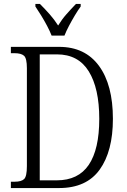

<svg xmlns="http://www.w3.org/2000/svg" viewBox="-20 -951 640 971"><path d="M35 0V-32H54Q88 -32 102 -45.5Q116 -59 116 -111V-606Q116 -656 101.5 -669Q87 -682 53 -682H35V-714H279Q410 -714 480.5 -618Q551 -522 551 -350Q551 -186 484 -93Q417 0 279 0ZM267 -39Q376 -39 429 -117.5Q482 -196 482 -350Q482 -504 429 -590Q376 -676 268 -676H181V-39ZM241 -771Q232 -794 218 -820.5Q204 -847 188 -873Q172 -899 159 -918V-931H182Q209 -904 231.5 -878.5Q254 -853 274 -822Q293 -853 315.5 -878.5Q338 -904 364 -931H388V-918Q374 -899 358.5 -873Q343 -847 329 -820.5Q315 -794 306 -771Z"/></svg>

Font: Noto Serif Tamil Condensed Light
Style: Regular
Weight: 300
Width: 3
Designer: Indian Type Foundry, Tom Grace, and the Monotype Design Team
Foundry: Monotype Imaging Inc.
Version: Version 2.004; ttfautohint (v1.8.4.7-5d5b)